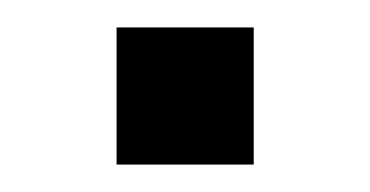

<svg xmlns="http://www.w3.org/2000/svg" viewBox="-20 -120 270 140"><path d="M65 0V-100H165V0Z"/></svg>

Font: Share
Style: Regular
Weight: 400
Designer: Ralph du Carrois
Version: Version 1.002